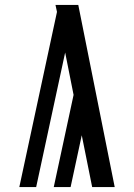

<svg xmlns="http://www.w3.org/2000/svg" viewBox="-20 -755 540 775"><path d="M443 0H352L310 -209L265 0H197L277 -372L243 -543L126 0H58L210 -707L204 -735H296Z"/></svg>

Font: Iosevka Curly Medium
Style: Regular
Weight: 500
Monospace: yes
Designer: Belleve Invis
Foundry: Belleve Invis
Version: Version 22.1.2; ttfautohint (v1.8.4)